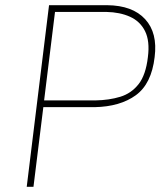

<svg xmlns="http://www.w3.org/2000/svg" viewBox="-20 -720 618 740"><path d="M169 -700H393Q491 -699 539.5 -646Q588 -593 576 -500Q564 -397 503.5 -353Q443 -309 345 -307H147L109 0H83ZM390 -674H192L150 -333H348Q401 -334 443.5 -347Q486 -360 514 -395.5Q542 -431 550 -500Q558 -562 539 -600Q520 -638 481 -655.5Q442 -673 390 -674Z"/></svg>

Font: Haskoy Thin
Style: Italic
Weight: 100
Designer: Ertekin Erdin
Foundry: Ertekin Erdin
Version: Version 2.000; ttfautohint (v1.8.4.7-5d5b)